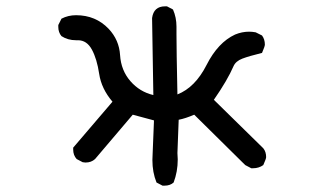

<svg xmlns="http://www.w3.org/2000/svg" viewBox="-20 -576 1040 606"><path d="M499 10H493L474 0Q461 -32 461 -71L462 -97L466 -196L399 -214L280 -74Q268 -63 250 -63L241 -64L222 -74Q211 -86 211 -104V-110L335 -255Q300 -296 293 -343Q286 -390 270 -419.5Q254 -449 226 -449H220Q194 -449 174 -462Q164 -474 164 -491V-497L174 -517Q195 -528 220 -528Q282 -528 323 -485Q356 -450 359 -402Q362 -354 391.5 -320Q421 -286 464 -276L460 -519Q465 -556 501 -556H507L526 -546Q537 -521 537 -492V-468Q537 -419 540 -278Q596 -300 632 -371Q668 -442 722 -467Q744 -476 766 -476Q776 -476 787 -474L807 -464Q816 -452 816 -435Q816 -430 807 -409Q766 -399 745 -391Q724 -383 717 -367Q698 -323 655 -261L811 -108Q820 -97 820 -80Q820 -75 811 -55Q797 -45 779 -45H773L754 -55L593 -214Q565 -202 544 -198L540 -93L541 -73Q541 -34 528 0Q517 10 499 10Z"/></svg>

Font: Xiaolai Mono SC
Style: Regular
Weight: 400
Monospace: yes
Designer: LXGW / Nozomi Seto
Version: Version 3.113;September 30, 2024